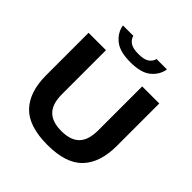

<svg xmlns="http://www.w3.org/2000/svg" viewBox="-242 -1131 1327 1327"><g transform="rotate(45 421.5 -467.0)"><path d="M423 9.5Q240 9.5 158 -76.2Q76 -162 76 -325.5V-740H246V-311.5Q246 -215 289.8 -170.8Q333.5 -126.5 423 -126.5Q512.5 -126.5 556.2 -170.8Q600 -215 600 -311.5V-740H767V-325.5Q767 -162 685.2 -76.2Q603.5 9.5 423 9.5ZM423.5 -800Q319 -800 268.2 -842Q217.5 -884 208 -944H309.5Q316.5 -915.5 342.5 -897.5Q368.5 -879.5 423.5 -879.5Q478 -879.5 503.8 -897.5Q529.5 -915.5 536.5 -944H638Q628.5 -883.5 578.2 -841.8Q528 -800 423.5 -800Z"/></g></svg>

Font: Encode Sans Expanded
Style: Bold
Weight: 700
Width: 7
Designer: Multiple Designers
Foundry: Impallari Type
Version: Version 3.000; ttfautohint (v1.8.3) -l 8 -r 50 -G 200 -x 14 